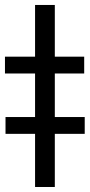

<svg xmlns="http://www.w3.org/2000/svg" viewBox="-39 -746 358 766"><path d="M179.7 -726.2H100.9V-519.9H-19.2V-452.8H100.9V-279.1H-17V-212H100.9V0H179.7V-212H299V-279.1H179.7V-452.8H296.9V-519.9H179.7Z"/></svg>

Font: Margiela Sans Text
Style: Regular
Weight: 400
Designer: Stefan Endress, Andreas Faust
Version: Version 1.100;FEAKit 1.0